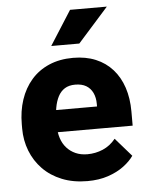

<svg xmlns="http://www.w3.org/2000/svg" viewBox="-54 -794 650 848"><g transform="rotate(-5 271.0 -370.0)"><path d="M299.8 9.8Q236.8 9.8 187 -10.3Q137.2 -30.3 102.8 -65.7Q68.4 -101.1 50.3 -147.5Q32.2 -193.8 32.2 -246.6V-265.1Q32.2 -324.2 48.8 -374Q65.4 -423.8 97.4 -460.7Q129.4 -497.6 176.3 -517.8Q223.1 -538.1 283.2 -538.1Q339.4 -538.1 383.3 -519.8Q427.2 -501.5 457.5 -467.5Q487.8 -433.6 503.7 -386Q519.5 -338.4 519.5 -279.3V-216.8H93.8V-314.9H370.1V-326.7Q370.1 -354.5 360.1 -375.5Q350.1 -396.5 330.8 -408Q311.5 -419.4 282.2 -419.4Q254.4 -419.4 235.8 -407.7Q217.3 -396 206.3 -374.8Q195.3 -353.5 190.4 -325.4Q185.5 -297.4 185.5 -265.1V-246.6Q185.5 -215.8 193.8 -190.4Q202.1 -165 218.3 -147Q234.4 -128.9 257.3 -118.7Q280.3 -108.4 309.6 -108.4Q345.7 -108.4 378.4 -122.3Q411.1 -136.2 435.1 -166L506.3 -84.5Q490.2 -61 461.2 -39.3Q432.1 -17.6 391.6 -3.9Q351.1 9.8 299.8 9.8ZM191.9 -598.6 288.6 -750.5H451.7L316.4 -598.6Z"/></g></svg>

Font: Roboto ExtraBold
Style: Regular
Weight: 800
Designer: Christian Robertson
Foundry: Google
Version: Version 3.009; 2024